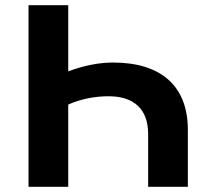

<svg xmlns="http://www.w3.org/2000/svg" viewBox="-20 -720 788 740"><path d="M243 -317C290 -338 344 -349 398 -349C497 -349 551 -299 551 -203V0H704V-220C704 -387 602 -479 416 -479C363 -479 305 -468 243 -445V-700H90V0H243Z"/></svg>

Font: Montserrat-Alt1
Style: Bold
Weight: 700
Designer: Differentunic
Foundry: Differentunic
Version: Version 7.222